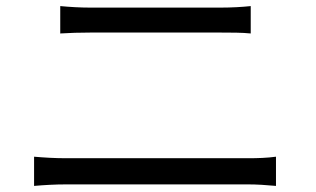

<svg xmlns="http://www.w3.org/2000/svg" viewBox="-20 -671 1040 631"><path d="M178 -561C209 -563 242 -564 277 -564H705C738 -564 776 -564 804 -561V-651C776 -648 741 -646 705 -646H276C244 -646 210 -648 178 -651ZM92 -60C127 -63 161 -65 197 -65H796C823 -65 856 -63 887 -60V-156C858 -152 827 -151 796 -151H197C161 -151 127 -153 92 -156Z"/></svg>

Font: Spoqa Han Sans Neo Regular
Style: Regular
Weight: 400
Designer: [Spoqa Han Sans Neo] Dong-huui Kim  Younghwa Kang  Yujin Lee  [Noto Sans] Ryoko NISHIZUKA  (kana & ideographs); Paul D. 
Foundry: Spoqa (http://www.spoqa-han-sans.com)
Version: Version 1.000